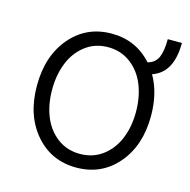

<svg xmlns="http://www.w3.org/2000/svg" viewBox="-92 -680 771 781"><g transform="rotate(15 293.0 -289.5)"><path d="M520.5 -589.8H580.1Q580.1 -463.9 495.6 -435.5Q535.6 -366.2 535.6 -270Q535.6 -145.5 468.5 -67.1Q401.4 11.2 295.4 11.2Q189.5 11.2 122.3 -67.1Q55.2 -145.5 55.2 -270Q55.2 -395.5 122.3 -474.1Q189.5 -552.7 295.4 -552.7Q397.9 -552.7 465.3 -477.5Q497.1 -485.8 508.8 -513.2Q520.5 -540.5 520.5 -589.8ZM200 -77.1Q240.7 -46.4 295.4 -46.4Q350.1 -46.4 390.9 -77.1Q431.6 -107.9 451.9 -158Q472.2 -208 472.2 -270Q472.2 -332 452.1 -382.6Q432.1 -433.1 391.1 -464.4Q350.1 -495.6 295.4 -495.6Q240.7 -495.6 200 -464.4Q159.2 -433.1 139.2 -382.6Q119.1 -332 119.1 -270Q119.1 -208 139.2 -158Q159.2 -107.9 200 -77.1Z"/></g></svg>

Font: Interop Light
Style: Regular
Weight: 300
Designer: Rasmus Andersson, Google, Jang Haemin
Foundry: jhaemin
Version: Version 1.007